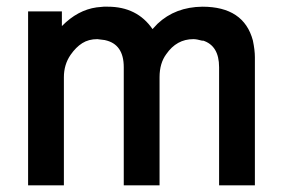

<svg xmlns="http://www.w3.org/2000/svg" viewBox="-20 -554 873 574"><path d="M64 -520H165V-476Q212 -524 269 -532L290 -534H302Q390 -534 436 -467L451 -483Q504 -533 585 -534Q709 -534 736 -433Q742 -404 742 -383V0H635V-353Q635 -418 586 -433V-432Q568 -437 558 -437Q508 -437 477 -392Q457 -365 457 -323V0H350V-353Q350 -422 294 -434H295L271 -437Q245 -437 226 -425Q207 -413 191 -390Q171 -361 171 -323V0H64Z"/></svg>

Font: Ekushey Amar Bangla
Style: Bold
Weight: 700
Designer: Al Mamun Sumon
Foundry: Al Mamun Sumon
Version: Version 1.0